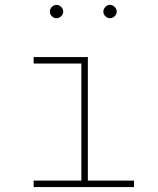

<svg xmlns="http://www.w3.org/2000/svg" viewBox="-20 -760 640 780"><path d="M116.7 -528.3H336.9V-26.4H524.4V0H116.7V-26.4H310.5V-502H116.7ZM182.6 -712.9Q182.6 -723.6 190.7 -731.9Q198.7 -740.2 209.5 -740.2Q220.2 -740.2 228.5 -731.9Q236.8 -723.6 236.8 -712.9Q236.8 -702.1 228.5 -694.1Q220.2 -686 209.5 -686Q198.7 -686 190.7 -694.1Q182.6 -702.1 182.6 -712.9ZM399.9 -712.9Q399.9 -723.6 408 -731.9Q416 -740.2 426.8 -740.2Q437.5 -740.2 445.8 -731.9Q454.1 -723.6 454.1 -712.9Q454.1 -702.1 445.8 -694.1Q437.5 -686 426.8 -686Q416 -686 408 -694.1Q399.9 -702.1 399.9 -712.9Z"/></svg>

Font: Roboto Mono Thin
Style: Regular
Weight: 250
Designer: Google
Version: Version 2.000985; 2015; ttfautohint (v1.3)